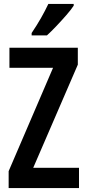

<svg xmlns="http://www.w3.org/2000/svg" viewBox="-20 -957 443 977"><path d="M382 0H24V-86L250 -612H28V-714H376V-628L149 -103H382ZM355 -928Q342 -908 318 -880.5Q294 -853 267.5 -825Q241 -797 219 -777H141V-789Q168 -829 189 -866Q210 -903 226 -937H355Z"/></svg>

Font: Noto Sans ExtraCondensed SemiBold
Style: Regular
Weight: 600
Width: 2
Designer: Monotype Design Team
Foundry: Monotype Imaging Inc.
Version: Version 2.013; ttfautohint (v1.8.4.7-5d5b)